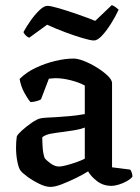

<svg xmlns="http://www.w3.org/2000/svg" viewBox="-20 -730 549 754"><path d="M178 4Q159 4 133.5 -8.5Q108 -21 87 -36.5Q66 -52 60 -61Q53 -71 48 -96Q43 -121 43 -151Q43 -175 46 -194Q49 -202 66 -217.5Q83 -233 104 -247.5Q125 -262 138 -265Q146 -267 163.5 -268Q181 -269 201 -270Q228 -272 253.5 -274Q279 -276 313 -282V-394Q292 -406 259 -414.5Q226 -423 197 -423Q190 -423 183.5 -422Q177 -421 172 -421L141 -340Q137 -337 126 -333.5Q115 -330 100 -329Q89 -341 75.5 -366Q62 -391 57 -420Q83 -446 120 -463.5Q157 -481 196.5 -490.5Q236 -500 269 -500Q286 -500 311 -490Q336 -480 361 -464.5Q386 -449 403 -432.5Q420 -416 420 -404V-73L491 -64Q494 -61 497 -53.5Q500 -46 500 -36Q493 -27 478 -18.5Q463 -10 446 -5Q429 0 418 0Q386 0 362 -18Q338 -36 326 -57Q307 -45 278.5 -31Q250 -17 223 -6.5Q196 4 178 4ZM212 -76Q222 -76 241 -81Q260 -86 280 -93Q300 -100 313 -107V-229Q294 -222 272 -218.5Q250 -215 228 -212Q202 -209 180 -205Q158 -201 146 -191Q146 -174 147.5 -151Q149 -128 155 -110Q160 -102 177.5 -89Q195 -76 212 -76ZM349 -571Q336 -571 304 -580.5Q272 -590 234.5 -604Q197 -618 165 -633L95 -582Q90 -583 83 -589Q76 -595 72 -604Q84 -626 101 -650Q118 -674 135.5 -690.5Q153 -707 166 -707Q179 -707 211.5 -697.5Q244 -688 283 -674.5Q322 -661 354 -648L419 -710Q427 -707 434.5 -701.5Q442 -696 446 -692Q434 -666 416.5 -638Q399 -610 381 -590.5Q363 -571 349 -571Z"/></svg>

Font: Texturina 72pt SemiBold
Style: Regular
Weight: 600
Designer: Guillermo Torres Carreño
Foundry: Omnibus-Type
Version: Version 1.002; ttfautohint (v1.8.3)